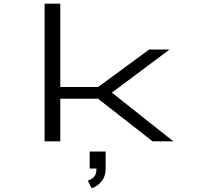

<svg xmlns="http://www.w3.org/2000/svg" viewBox="-20 -770 1124 1046"><path d="M223 0V-750H308.5V-296H514.5L792.5 -500H903.5L589.5 -265.5L924.5 0H811.5L514.5 -232H308.5V0ZM468.5 148V55.5H555.5V148Q555.5 182.5 542 204.8Q528.5 227 510.8 239.5Q493 252 479.5 256L458 214Q472 210.5 489 196.5Q506 182.5 505.5 148Z"/></svg>

Font: Trispace Expanded Light
Style: Regular
Weight: 300
Width: 7
Designer: Tyler Finck
Foundry: Etcetera Type Company
Version: Version 1.210; ttfautohint (v1.8.3)